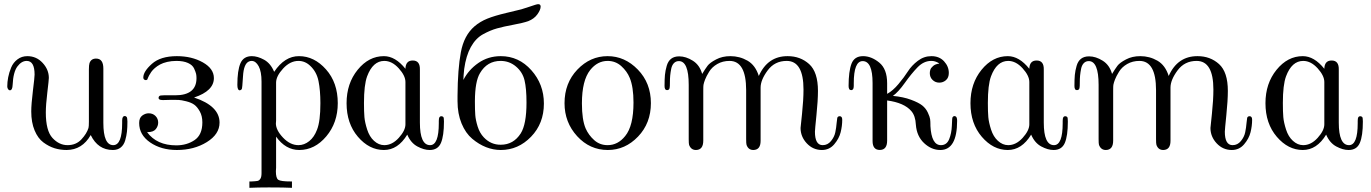

<svg xmlns="http://www.w3.org/2000/svg" viewBox="-20 -713 6617 927"><path d="M15.1 -295.9Q15.1 -316.9 19.5 -339.8Q23.9 -362.8 33.9 -387Q43.9 -411.1 64.5 -426.5Q85 -441.9 111.8 -441.9Q155.8 -441.9 185.8 -409.4Q215.8 -377 215.8 -336.9Q215.8 -327.1 208.5 -266.6Q201.2 -206.1 201.2 -169.9Q201.2 -82 233.2 -47.1Q265.1 -12.2 306.2 -12.2Q347.2 -12.2 373 -40Q398.9 -67.9 407.2 -95.2Q409.2 -102.1 409.2 -125V-377.9Q409.2 -398.9 412.1 -408.2Q419.9 -430.2 443.8 -430.2Q479 -430.2 479 -381.8V-120.1Q479 -12.2 526.9 -12.2Q569.8 -12.2 569.8 -119.1V-130.9Q569.8 -152.8 583 -152.8Q587.9 -152.8 591.8 -147.9Q594.7 -144 595.2 -126Q595.2 -98.1 593 -77.6Q590.8 -57.1 584.5 -35.2Q578.1 -13.2 563 -1Q547.9 11.2 524.9 11.2Q453.1 11.2 418 -61Q377 10.7 301.8 11.2Q271 11.2 243.4 2.7Q215.8 -5.9 189.5 -25.4Q163.1 -44.9 147 -83.5Q130.9 -122.1 130.9 -174.8Q130.9 -210 138.9 -274.9Q147 -339.8 147 -353Q147 -418.9 108.9 -418.9Q84 -418.9 64 -392.1Q43.9 -365.2 41 -303.2Q40 -277.3 27.8 -276.9Q22.9 -276.9 19 -282.5Q15.1 -288.1 15.1 -295.9Z M651.9 -119.1Q651.9 -144 666.7 -155Q681.6 -166 697.8 -166Q717.8 -166 730.7 -153.1Q743.7 -140.1 743.7 -121.1Q743.7 -104 732.2 -89.6Q720.7 -75.2 693.8 -75.2H689.9Q736.8 -11.2 831.1 -11.2Q881.8 -11.2 919.4 -36.6Q957 -62 957 -122.1Q957 -152.8 944.8 -174.8Q932.6 -196.8 918.2 -207.3Q903.8 -217.8 879.4 -223.9Q855 -230 842.5 -230.5Q830.1 -231 810.1 -231Q803.2 -231 791 -230.5Q778.8 -230 772 -230H764.6Q745.6 -230 745.6 -240Q745.6 -250 755.9 -252Q760.7 -252.9 771 -252.9H825.7Q928.7 -252.9 928.7 -335.9Q928.7 -347.2 926.8 -356.2Q924.8 -365.2 917.2 -382.1Q909.7 -398.9 887.7 -408.9Q865.7 -418.9 832 -418.9Q808.1 -418.9 787.4 -414.1Q766.6 -409.2 752.7 -401.6Q738.8 -394 727.8 -384.5Q716.8 -375 710.2 -365.5Q703.6 -356 699.7 -348.4Q695.8 -340.8 693.8 -335.9L691.9 -330.1Q687 -324.2 679.4 -327.1Q671.9 -330.1 671.9 -338.9Q671.9 -367.7 713.4 -404.8Q754.9 -441.9 834 -441.9Q905.8 -441.9 959.2 -411.9Q1012.7 -381.8 1012.7 -335.9Q1012.7 -273.9 917 -242.2Q1040 -201.2 1040 -121.1Q1040 -64.9 978.5 -26.9Q917 11.2 834 11.2Q757.8 11.2 704.8 -25.4Q651.9 -62 651.9 -119.1Z M1126 -303.2Q1126 -373 1140.9 -407.5Q1155.8 -441.9 1195.8 -441.9Q1223.6 -441.9 1255.1 -424.6Q1286.6 -407.2 1303.7 -366.2Q1354.5 -442.4 1423.8 -441.9Q1497.1 -441.9 1554 -377.9Q1610.8 -314 1610.8 -214.8Q1610.8 -120.6 1555.4 -54.7Q1500 11.2 1424.8 11.2Q1358.9 11.2 1313 -53.2V96.2Q1313 99.1 1312.5 105Q1312 110.8 1312 113.8Q1312 147 1323.5 155Q1335 163.1 1384.8 163.1H1389.6V193.8Q1352.5 191.9 1277.8 191.9Q1223.6 191.9 1184.1 193.8V163.1H1193.8Q1214.8 162.1 1222.9 160.6Q1231 159.2 1236.8 150.6Q1242.7 142.1 1242.7 123V-318.8Q1242.7 -367.7 1228.8 -393.3Q1214.8 -418.9 1194.8 -418.9Q1188 -418.9 1181.6 -416Q1156.7 -404.8 1153.3 -345Q1149.9 -285.2 1147 -282.2Q1142.1 -277.3 1137.7 -276.9Q1126 -277.3 1126 -303.2ZM1312 -117.2Q1312 -85 1346.4 -48.6Q1380.9 -12.2 1420.9 -12.2Q1448.7 -12.2 1472.9 -31.5Q1497.1 -50.8 1510.7 -86.9Q1526.9 -127.9 1526.9 -214.8Q1526.9 -276.9 1517.8 -321.5Q1508.8 -366.2 1478 -395Q1453.1 -418.9 1420.9 -418.9Q1380.9 -418.9 1346.9 -382.1Q1313 -345.2 1313 -314V-130.9Q1313 -127.9 1312.5 -123.5Q1312 -119.1 1312 -117.2Z M1653.3 -214.8Q1653.3 -310.1 1706.8 -376Q1760.3 -441.9 1833.5 -441.9Q1888.7 -441.9 1937.5 -380.9Q1938.5 -420.9 1972.7 -420.9Q2008.8 -420.9 2007.3 -376V-121.1Q2007.3 -12.2 2056.6 -12.2Q2098.6 -12.2 2098.6 -118.2V-128.9Q2098.6 -142.1 2101.6 -147Q2104.5 -151.9 2110.6 -151.9Q2116.7 -151.9 2120.6 -147.9Q2123.5 -144 2123.5 -126Q2123.5 -57.1 2108.9 -22.9Q2094.2 11.2 2054.7 11.2Q2026.9 11.2 1995.1 -5.9Q1963.4 -22.9 1946.3 -63Q1901.4 11.2 1833.5 11.2Q1762.7 11.2 1708 -52.7Q1653.3 -116.7 1653.3 -214.8ZM1737.3 -215.8Q1737.3 -172.9 1739.5 -147.5Q1741.7 -122.1 1752.7 -87.6Q1763.7 -53.2 1785.6 -33.2Q1808.6 -12.2 1835.4 -12.2Q1873.5 -12.2 1905.5 -47.6Q1937.5 -83 1937.5 -112.8V-316.9Q1937.5 -347.7 1905 -383.3Q1872.6 -418.9 1835.4 -418.9Q1780.3 -418.9 1752.4 -344.2Q1737.3 -302.7 1737.3 -215.8Z M2189 -224.1V-251Q2189.9 -379.9 2205.1 -460.9Q2220.2 -542 2271 -585.9Q2297.9 -608.9 2333 -623Q2368.2 -637.2 2425 -650.6Q2481.9 -664.1 2497.1 -668Q2513.2 -672.9 2532.7 -679.4Q2552.2 -686 2563.2 -689.5Q2574.2 -692.9 2578.1 -692.9Q2590.3 -692.9 2590.3 -681.2Q2590.3 -666 2574.7 -644Q2559.1 -622.1 2530.3 -610.8Q2505.4 -602.1 2458.7 -593.5Q2412.1 -585 2379.6 -575.9Q2347.2 -566.9 2311.8 -547.4Q2276.4 -527.8 2253.2 -485.8Q2230 -443.8 2221.2 -379.9Q2217.3 -343.8 2217.3 -327.1Q2242.2 -376 2289.6 -408.9Q2336.9 -441.9 2397.9 -441.9Q2484.9 -441.9 2545.4 -374Q2606 -306.2 2606 -212.9Q2606 -116.7 2543.9 -52.7Q2481.9 11.2 2397.9 11.2Q2361.8 11.2 2326.9 -2.4Q2292 -16.1 2260 -43Q2228 -69.8 2208.5 -116.9Q2189 -164.1 2189 -224.1ZM2272.9 -221.2Q2272.9 -181.2 2274.7 -157.5Q2276.4 -133.8 2286.1 -102.3Q2295.9 -70.8 2315.9 -49.8Q2350.1 -13.7 2397.9 -14.2Q2459 -14.2 2494.1 -68.8Q2522 -112.8 2522 -217.8Q2522 -285.6 2512.5 -325.4Q2502.9 -365.2 2470.9 -392.1Q2439 -418.9 2397 -418.9Q2332 -418.9 2297.4 -359.9Q2273.4 -319.8 2272.9 -226.1Z M2705.6 -214.8Q2705.6 -312 2767.6 -377Q2829.6 -441.9 2913.6 -441.9Q2996.6 -441.9 3059.6 -377Q3122.6 -312 3122.6 -215.1Q3122.6 -118.2 3060.5 -53.5Q2998.5 11.2 2914.6 11.2Q2827.6 11.2 2766.6 -55.4Q2705.6 -122.1 2705.6 -214.8ZM2789.6 -213.9Q2789.6 -134.8 2807.6 -92.8Q2821.8 -60.5 2848.9 -36.4Q2876 -12.2 2913.6 -12.2Q2963.4 -12.2 2998.5 -56.2Q3038.6 -105 3038.6 -217.8Q3038.6 -293 3020.5 -336.9Q3007.3 -369.1 2979.5 -394Q2951.7 -418.9 2913.6 -418.9Q2864.7 -418.9 2829.6 -375Q2789.6 -324.7 2789.6 -213.9Z M3188.5 -297.9Q3188.5 -330.1 3190.4 -351.1Q3192.4 -372.1 3199 -395Q3205.6 -418 3220.5 -429.4Q3235.4 -440.9 3259.3 -440.9Q3291.5 -440.9 3325 -419.9Q3358.4 -398.9 3370.1 -356Q3385.3 -380.9 3396.2 -395.5Q3407.2 -410.2 3437.3 -426Q3467.3 -441.9 3506.3 -441.9Q3551.3 -441.9 3589.4 -419.9Q3627.4 -397.9 3643.6 -346.2Q3686.5 -442.4 3783.2 -441.9Q3844.2 -441.9 3886.7 -403.6Q3929.2 -365.2 3929.2 -273.9Q3929.2 -228 3921.9 -157Q3914.6 -85.9 3914.6 -77.1Q3914.6 -12.2 3952.1 -12.2Q3976.1 -12.2 3992.2 -32Q4008.3 -51.8 4012.9 -74Q4017.6 -96.2 4019.5 -120.1L4022.5 -144Q4025.4 -151.9 4034.2 -151.9Q4046.4 -151.9 4046.4 -134.8Q4046.4 -105 4038.8 -74.5Q4031.2 -43.9 4007.8 -16.4Q3984.4 11.2 3948.2 11.2Q3905.3 11.2 3875.2 -21Q3845.2 -53.2 3845.2 -95.2Q3845.2 -96.2 3852.3 -163.6Q3859.4 -231 3859.4 -280.8Q3859.4 -418.9 3778.3 -418.9Q3720.2 -418.9 3686.3 -373Q3652.3 -327.1 3652.3 -290V-33.2Q3652.3 10.7 3617.2 11.2Q3593.3 11.2 3584.5 -13.2Q3582.5 -19 3582.5 -42V-277.8Q3582.5 -418.9 3502.4 -418.9Q3469.2 -418.9 3443.4 -404.1Q3417.5 -389.2 3403.8 -366.7Q3390.1 -344.2 3384.3 -329.1Q3378.4 -314 3376.5 -303.2Q3375.5 -298.3 3375.5 -274.9V-34.2Q3375.5 10.7 3340.3 11.2Q3316.4 11.2 3307.1 -13.2Q3305.2 -19 3305.2 -41V-303.2Q3305.2 -418.5 3257.3 -418Q3243.2 -418 3233.6 -408Q3224.1 -397.9 3220.7 -380.9Q3217.3 -363.8 3215.8 -348.4Q3214.4 -333 3214.4 -314.5Q3214.4 -295.9 3213.4 -291Q3212.4 -277.8 3200.4 -277.8Q3188.5 -277.8 3188.5 -297.9Z M4077.1 -297.9Q4077.1 -368.7 4091.1 -405.3Q4105 -441.9 4147 -441.9Q4187 -441.9 4225.1 -410.9Q4263.2 -379.9 4263.2 -311V-259.8Q4291 -274.9 4318.1 -307.4Q4345.2 -339.8 4363.5 -368.4Q4381.8 -397 4411.4 -419.4Q4440.9 -441.9 4477.1 -441.9Q4515.1 -441.9 4538.1 -417Q4561 -392.1 4561 -360.8Q4561 -337.9 4547.1 -325.9Q4533.2 -314 4515.1 -314Q4496.1 -314 4482.7 -326.9Q4469.2 -339.8 4469.2 -359.9Q4469.2 -367.7 4471.7 -376.2Q4474.1 -384.8 4485.1 -394.3Q4496.1 -403.8 4514.2 -405.8V-407.2Q4495.1 -419.4 4476.1 -418.9Q4439.9 -418.9 4409.9 -387.9Q4379.9 -356.9 4348.4 -312.5Q4316.9 -268.1 4291 -250Q4341.8 -245.1 4378.4 -231.4Q4415 -217.8 4432.6 -203.9Q4450.2 -189.9 4459.7 -169.4Q4469.2 -148.9 4470.7 -137.9Q4472.2 -127 4472.2 -110.8Q4472.2 -106.9 4472.2 -105Q4477.1 -12.2 4522.9 -12.2Q4550.8 -12.2 4562.5 -40.5Q4574.2 -68.8 4575.7 -106Q4577.1 -143.1 4578.1 -145Q4584 -156.2 4594.2 -150.9Q4601.1 -147 4601.1 -129.9Q4601.1 11.2 4520 11.2Q4477.1 11.2 4441.7 -22Q4406.2 -55.2 4401.9 -110.8Q4399.9 -153.8 4379.9 -176.8Q4345.7 -216.8 4263.2 -228V-34.2Q4263.2 10.7 4228 11Q4192.9 11.2 4192.9 -32.2V-312Q4192.9 -418 4145 -418Q4102.1 -418 4102.1 -311V-300.8Q4102.1 -284.7 4097.2 -280.8Q4094.2 -277.8 4089.8 -277.8Q4077.1 -277.8 4077.1 -297.9Z M4665.5 -214.8Q4665.5 -310.1 4719 -376Q4772.5 -441.9 4845.7 -441.9Q4900.9 -441.9 4949.7 -380.9Q4950.7 -420.9 4984.9 -420.9Q5021 -420.9 5019.5 -376V-121.1Q5019.5 -12.2 5068.8 -12.2Q5110.8 -12.2 5110.8 -118.2V-128.9Q5110.8 -142.1 5113.8 -147Q5116.7 -151.9 5122.8 -151.9Q5128.9 -151.9 5132.8 -147.9Q5135.7 -144 5135.7 -126Q5135.7 -57.1 5121.1 -22.9Q5106.4 11.2 5066.9 11.2Q5039.1 11.2 5007.3 -5.9Q4975.6 -22.9 4958.5 -63Q4913.6 11.2 4845.7 11.2Q4774.9 11.2 4720.2 -52.7Q4665.5 -116.7 4665.5 -214.8ZM4749.5 -215.8Q4749.5 -172.9 4751.7 -147.5Q4753.9 -122.1 4764.9 -87.6Q4775.9 -53.2 4797.9 -33.2Q4820.8 -12.2 4847.7 -12.2Q4885.7 -12.2 4917.7 -47.6Q4949.7 -83 4949.7 -112.8V-316.9Q4949.7 -347.7 4917.2 -383.3Q4884.8 -418.9 4847.7 -418.9Q4792.5 -418.9 4764.6 -344.2Q4749.5 -302.7 4749.5 -215.8Z M5167.5 -297.9Q5167.5 -330.1 5169.4 -351.1Q5171.4 -372.1 5178 -395Q5184.6 -418 5199.5 -429.4Q5214.4 -440.9 5238.3 -440.9Q5270.5 -440.9 5304 -419.9Q5337.4 -398.9 5349.1 -356Q5364.3 -380.9 5375.2 -395.5Q5386.2 -410.2 5416.3 -426Q5446.3 -441.9 5485.4 -441.9Q5530.3 -441.9 5568.4 -419.9Q5606.4 -397.9 5622.6 -346.2Q5665.5 -442.4 5762.2 -441.9Q5823.2 -441.9 5865.7 -403.6Q5908.2 -365.2 5908.2 -273.9Q5908.2 -228 5900.9 -157Q5893.6 -85.9 5893.6 -77.1Q5893.6 -12.2 5931.2 -12.2Q5955.1 -12.2 5971.2 -32Q5987.3 -51.8 5991.9 -74Q5996.6 -96.2 5998.5 -120.1L6001.5 -144Q6004.4 -151.9 6013.2 -151.9Q6025.4 -151.9 6025.4 -134.8Q6025.4 -105 6017.8 -74.5Q6010.3 -43.9 5986.8 -16.4Q5963.4 11.2 5927.2 11.2Q5884.3 11.2 5854.2 -21Q5824.2 -53.2 5824.2 -95.2Q5824.2 -96.2 5831.3 -163.6Q5838.4 -231 5838.4 -280.8Q5838.4 -418.9 5757.3 -418.9Q5699.2 -418.9 5665.3 -373Q5631.3 -327.1 5631.3 -290V-33.2Q5631.3 10.7 5596.2 11.2Q5572.3 11.2 5563.5 -13.2Q5561.5 -19 5561.5 -42V-277.8Q5561.5 -418.9 5481.4 -418.9Q5448.2 -418.9 5422.4 -404.1Q5396.5 -389.2 5382.8 -366.7Q5369.1 -344.2 5363.3 -329.1Q5357.4 -314 5355.5 -303.2Q5354.5 -298.3 5354.5 -274.9V-34.2Q5354.5 10.7 5319.3 11.2Q5295.4 11.2 5286.1 -13.2Q5284.2 -19 5284.2 -41V-303.2Q5284.2 -418.5 5236.3 -418Q5222.2 -418 5212.6 -408Q5203.1 -397.9 5199.7 -380.9Q5196.3 -363.8 5194.8 -348.4Q5193.4 -333 5193.4 -314.5Q5193.4 -295.9 5192.4 -291Q5191.4 -277.8 5179.4 -277.8Q5167.5 -277.8 5167.5 -297.9Z M6089.8 -214.8Q6089.8 -310.1 6143.3 -376Q6196.8 -441.9 6270 -441.9Q6325.2 -441.9 6374 -380.9Q6375 -420.9 6409.2 -420.9Q6445.3 -420.9 6443.8 -376V-121.1Q6443.8 -12.2 6493.2 -12.2Q6535.2 -12.2 6535.2 -118.2V-128.9Q6535.2 -142.1 6538.1 -147Q6541 -151.9 6547.1 -151.9Q6553.2 -151.9 6557.1 -147.9Q6560.1 -144 6560.1 -126Q6560.1 -57.1 6545.4 -22.9Q6530.8 11.2 6491.2 11.2Q6463.4 11.2 6431.6 -5.9Q6399.9 -22.9 6382.8 -63Q6337.9 11.2 6270 11.2Q6199.2 11.2 6144.5 -52.7Q6089.8 -116.7 6089.8 -214.8ZM6173.8 -215.8Q6173.8 -172.9 6176 -147.5Q6178.2 -122.1 6189.2 -87.6Q6200.2 -53.2 6222.2 -33.2Q6245.1 -12.2 6272 -12.2Q6310.1 -12.2 6342 -47.6Q6374 -83 6374 -112.8V-316.9Q6374 -347.7 6341.6 -383.3Q6309.1 -418.9 6272 -418.9Q6216.8 -418.9 6189 -344.2Q6173.8 -302.7 6173.8 -215.8Z"/></svg>

Font: CMU Serif Upright Italic
Style: UprightItalic
Weight: 500
Version: Version 0.7.0